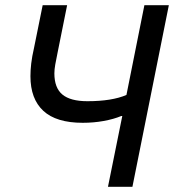

<svg xmlns="http://www.w3.org/2000/svg" viewBox="-20 -718 669 738"><path d="M450 -272H446Q417 -260 378.5 -253Q340 -246 298 -246Q196 -246 146.5 -292Q97 -338 97 -425Q97 -448 100 -474Q103 -500 111 -535L144 -698H238L201 -514Q196 -490 192.5 -470.5Q189 -451 189 -436Q189 -380 220 -354.5Q251 -329 316 -329Q410 -329 466 -353L535 -698H629L489 0H395Z"/></svg>

Font: IBM Plex Sans Text
Style: Italic
Weight: 450
Italic angle: -11°
Designer: Mike Abbink, Paul van der Laan, Pieter van Rosmalen
Foundry: Bold Monday
Version: Version 3.005